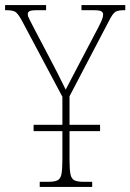

<svg xmlns="http://www.w3.org/2000/svg" viewBox="-29 -734 512 754"><path d="M127 0V-20H160Q185 -20 197 -26Q209 -32 212.5 -51Q216 -70 216 -108V-219H103V-244H216V-354L58 -651Q42 -681 31 -687.5Q20 -694 -5 -694H-9V-714H152V-694H120Q93 -694 86.5 -690Q80 -686 80 -678Q80 -670 87 -657.5Q94 -645 103 -626L165 -508Q182 -476 198 -444.5Q214 -413 229 -382Q237 -397 248.5 -419.5Q260 -442 277 -474L359 -630Q369 -650 372.5 -659.5Q376 -669 376 -677Q376 -685 369 -689.5Q362 -694 336 -694H291V-714H463V-694H459Q436 -694 425 -688Q414 -682 399 -652L244 -356V-244H364V-219H244V-108Q244 -70 247.5 -51Q251 -32 263 -26Q275 -20 300 -20H333V0Z"/></svg>

Font: Noto Serif Condensed Thin
Style: Regular
Weight: 100
Width: 3
Designer: Monotype Design Team
Foundry: Monotype Imaging Inc.
Version: Version 2.013; ttfautohint (v1.8.4.7-5d5b)